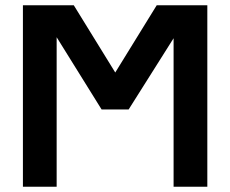

<svg xmlns="http://www.w3.org/2000/svg" viewBox="-20 -708 873 728"><path d="M638.2 0V-563L467.8 -293H365.2L194.8 -566.9V0H66.9V-688H259.8L417 -433.1L574.2 -688H766.1V0Z"/></svg>

Font: Arial
Style: Bold
Weight: 700
Designer: Steve Matteson
Foundry: Ascender Corporation
Version: Version 2.00.3